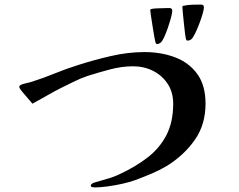

<svg xmlns="http://www.w3.org/2000/svg" viewBox="-20 -813 1040 837"><path d="M876 -361Q876 -270 829.5 -203.5Q783 -137 708 -90Q676 -71 640.5 -56Q605 -41 570 -28Q549 -20 516 -12.5Q483 -5 450 -0.5Q417 4 394 4Q391 4 383.5 3Q376 2 376 -3Q376 -9 381.5 -12.5Q387 -16 391 -17Q420 -26 447.5 -33.5Q475 -41 502 -54Q571 -86 623.5 -126.5Q676 -167 705.5 -224Q735 -281 735 -361Q735 -411 711 -447.5Q687 -484 647.5 -504Q608 -524 560 -524Q511 -524 460 -510.5Q409 -497 362 -482Q332 -472 304 -458Q276 -444 247 -430Q215 -414 184 -396Q153 -378 121 -361Q117 -367 103 -382.5Q89 -398 76.5 -413.5Q64 -429 64 -434Q64 -441 75.5 -445Q87 -449 101 -452Q115 -455 120 -457Q170 -473 219 -493Q268 -513 319 -529Q387 -551 462.5 -568.5Q538 -586 610 -586Q683 -586 743.5 -563Q804 -540 840 -490.5Q876 -441 876 -361ZM731 -766Q731 -757 725.5 -736.5Q720 -716 712 -692.5Q704 -669 695.5 -650.5Q687 -632 680 -627Q672 -621 666 -621Q661 -621 659.5 -624Q658 -627 657 -631Q656 -634 652.5 -654Q649 -674 645 -699.5Q641 -725 638 -745Q635 -765 635 -768Q635 -773 641 -774Q649 -776 664 -776.5Q679 -777 694.5 -777.5Q710 -778 718 -778Q731 -778 731 -766ZM869 -781Q869 -772 863 -751.5Q857 -731 848 -707.5Q839 -684 829.5 -665Q820 -646 813 -641Q806 -636 799 -636Q794 -636 792.5 -638.5Q791 -641 790 -645Q789 -648 786.5 -668Q784 -688 781.5 -712.5Q779 -737 777 -757.5Q775 -778 775 -782Q775 -788 781 -788Q799 -792 819 -792.5Q839 -793 857 -793Q869 -793 869 -781Z"/></svg>

Font: Kaisei Opti
Style: Bold
Weight: 700
Designer: Font-Kai, 金井和夫
Foundry: KAZUO KANAI
Version: Version 5.003